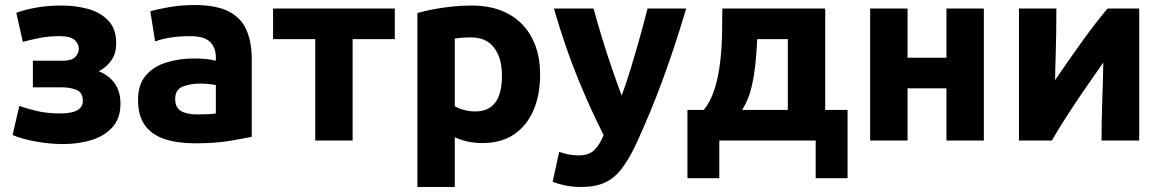

<svg xmlns="http://www.w3.org/2000/svg" viewBox="-20 -560 4629 765"><path d="M232 14Q179 14 123.5 4Q68 -6 30 -22L57 -138Q78 -130 121.5 -119Q165 -108 220 -108Q310 -108 310 -158Q310 -192 284.5 -202Q259 -212 228 -212H111V-318H229Q265 -318 279.5 -332.5Q294 -347 294 -366Q294 -385 277.5 -400.5Q261 -416 217 -416Q173 -416 134 -408Q95 -400 71 -393L45 -509Q80 -522 126 -530Q172 -538 226 -538Q281 -538 330.5 -524.5Q380 -511 411.5 -478Q443 -445 443 -388Q443 -349 425 -321.5Q407 -294 374 -276Q460 -240 460 -147Q460 -88 427.5 -52.5Q395 -17 343 -1.5Q291 14 232 14Z M756 11Q688 11 637 -5.5Q586 -22 558 -60Q530 -98 530 -162Q530 -224 561.5 -260Q593 -296 644 -311.5Q695 -327 752 -327Q781 -327 803.5 -324.5Q826 -322 840 -318V-332Q840 -370 817 -393Q794 -416 737 -416Q656 -416 598 -395L579 -515Q605 -523 653.5 -531.5Q702 -540 754 -540Q842 -540 892 -514Q942 -488 962.5 -439.5Q983 -391 983 -325V-15Q951 -8 894 1.5Q837 11 756 11ZM766 -104Q788 -104 808 -105Q828 -106 840 -108V-221Q831 -223 813 -225Q795 -227 780 -227Q738 -227 708 -215Q678 -203 678 -166Q678 -131 701.5 -117.5Q725 -104 766 -104Z M1236 0V-404H1068V-526H1553V-404H1385V0Z M1643 185V-508Q1670 -516 1706.5 -523Q1743 -530 1782.5 -534Q1822 -538 1858 -538Q1945 -538 2006 -504.5Q2067 -471 2099.5 -409Q2132 -347 2132 -263Q2132 -182 2105.5 -120.5Q2079 -59 2028 -24.5Q1977 10 1902 10Q1843 10 1792 -13V185ZM1874 -116Q1980 -116 1980 -259Q1980 -328 1949 -369.5Q1918 -411 1857 -411Q1817 -411 1792 -406V-137Q1806 -128 1828.5 -122Q1851 -116 1874 -116Z M2295 185Q2260 185 2230.5 178.5Q2201 172 2182 164L2208 45Q2231 53 2249 56Q2267 59 2287 59Q2327 59 2348.5 37.5Q2370 16 2385 -22Q2334 -122 2283 -246.5Q2232 -371 2187 -526H2345Q2359 -474 2378 -411.5Q2397 -349 2418 -288Q2439 -227 2457 -179Q2475 -227 2493.5 -288Q2512 -349 2529.5 -411.5Q2547 -474 2560 -526H2714Q2669 -374 2620 -241Q2571 -108 2513 17Q2485 76 2456 113.5Q2427 151 2389 168Q2351 185 2295 185Z M2719 150V-122H2784Q2812 -156 2827.5 -206.5Q2843 -257 2849.5 -313.5Q2856 -370 2857 -425.5Q2858 -481 2858 -526H3268V-122H3357V150H3230V0H2846V150ZM2937 -122H3119V-404H2997Q2995 -358 2990 -307.5Q2985 -257 2973.5 -209.5Q2962 -162 2937 -122Z M3447 0V-526H3596V-330H3751V-526H3900V0H3751V-208H3596V0Z M4040 0V-526H4189Q4189 -426 4186.5 -348.5Q4184 -271 4184 -241Q4244 -329 4294.5 -399Q4345 -469 4393 -526H4519V0H4369Q4369 -67 4371 -131Q4373 -195 4374.5 -243Q4376 -291 4376 -311Q4338 -257 4299.5 -201Q4261 -145 4228 -93.5Q4195 -42 4171 0Z"/></svg>

Font: Ubuntu Sans ExtraBold
Style: Regular
Weight: 800
Designer: Dalton Maag Ltd
Foundry: Dalton Maag Ltd
Version: Version 1.006; ttfautohint (v1.8.4.7-5d5b)